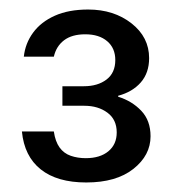

<svg xmlns="http://www.w3.org/2000/svg" viewBox="-20 -730 370 403"><path d="M161 -347Q100 -347 65.5 -374.5Q31 -402 26 -454H93Q96 -433 105 -420.5Q114 -408 128.5 -403Q143 -398 160 -398Q190 -398 207.5 -412.5Q225 -427 225 -452Q225 -479 205.5 -493.5Q186 -508 157 -508H111V-549H156Q185 -549 203.5 -563Q222 -577 222 -604Q222 -629 205 -643.5Q188 -658 159 -658Q131 -658 114.5 -645.5Q98 -633 93 -611H30Q33 -639 49.5 -661.5Q66 -684 95 -697Q124 -710 165 -710Q219 -710 256 -681Q293 -652 293 -608Q293 -577 275.5 -557Q258 -537 228 -529V-527Q257 -518 276.5 -497.5Q296 -477 296 -444Q296 -404 260 -375.5Q224 -347 161 -347Z"/></svg>

Font: DM Sans 28pt
Style: Regular
Weight: 400
Version: Version 4.004;gftools[0.9.30]